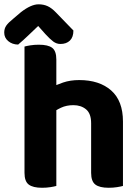

<svg xmlns="http://www.w3.org/2000/svg" viewBox="-43 -868 642 895"><path d="M530.2 -203.6H381.8V-293.3Q381.8 -338.8 358.2 -358.3Q334.6 -377.8 299.1 -377.8Q266.9 -377.8 241.4 -365.9Q215.9 -353.9 197.4 -339L193.8 -458.7Q217.1 -471.9 250.9 -483.3Q284.7 -494.8 326 -494.8Q420.4 -494.8 475.3 -446.3Q530.2 -397.9 530.2 -301.4ZM71.2 -264H219.6V-1.2Q210 1.5 192.1 4.4Q174.1 7.3 153 7.3Q110.7 7.3 90.9 -7.7Q71.2 -22.6 71.2 -62.2ZM381.8 -263.8 530.2 -263.5V-1.2Q520.7 1.5 502.6 4.4Q484.5 7.3 463.6 7.3Q421.1 7.3 401.5 -7.7Q381.8 -22.6 381.8 -62.2ZM219.6 -187H71.2V-651Q80.8 -653.8 98.9 -656.7Q117 -659.6 138.1 -659.6Q181.1 -659.6 200.4 -645Q219.6 -630.4 219.6 -590.1ZM135 -746.9Q113 -726.1 89.1 -703.1Q65.2 -680.1 41.5 -660.2Q13.9 -660.7 -4.7 -676.4Q-23.3 -692.1 -23.3 -716Q-23.3 -734.8 -13.9 -748.4Q-4.5 -762 18.6 -780.6L54.8 -811.4Q101.9 -847.9 136.8 -847.9Q160.4 -847.9 179.4 -839.1Q198.4 -830.3 218 -809.7L299.2 -725.8Q299.2 -694.9 282.9 -678.9Q266.5 -663 238.6 -663Q220.8 -663 205.4 -674.3Q190.1 -685.6 168.5 -709.2Z"/></svg>

Font: Baloo Paaji 2
Style: Regular
Weight: 400
Designer: Shuchita Grover, Noopur Datye and Ek Type
Foundry: Ek Type
Version: Version 1.700